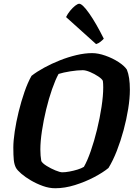

<svg xmlns="http://www.w3.org/2000/svg" viewBox="-20 -1003 717 1023"><path d="M274 0Q242 0 208.5 -12Q175 -24 145 -41.5Q115 -59 93.5 -77.5Q72 -96 65 -109Q56 -126 53.5 -150.5Q51 -175 51 -217Q51 -252 58.5 -302.5Q66 -353 79.5 -408Q93 -463 110.5 -513.5Q128 -564 148 -599Q176 -621 215.5 -642.5Q255 -664 299 -681.5Q343 -699 387.5 -709.5Q432 -720 471 -720Q503 -720 541.5 -706.5Q580 -693 611.5 -672.5Q643 -652 656 -632Q672 -593 672 -525Q672 -479 663 -423Q654 -367 638.5 -309.5Q623 -252 602.5 -199.5Q582 -147 558 -108Q529 -84 481.5 -59Q434 -34 379.5 -17Q325 0 274 0ZM312 -85Q328 -85 350 -89Q372 -93 393 -99.5Q414 -106 427 -114Q445 -145 463.5 -198Q482 -251 497 -312.5Q512 -374 521 -433.5Q530 -493 530 -537Q530 -558 528 -572Q524 -582 504 -595.5Q484 -609 460.5 -619Q437 -629 421 -629Q393 -629 355 -623Q317 -617 292 -609Q275 -578 257.5 -528Q240 -478 226 -420Q212 -362 203.5 -305.5Q195 -249 195 -207Q195 -173 200 -145Q206 -133 228.5 -119Q251 -105 275.5 -95Q300 -85 312 -85ZM492 -768 332 -912Q340 -929 353.5 -945.5Q367 -962 380.5 -972.5Q394 -983 402 -983Q419 -983 455 -932Q491 -881 533 -797Q527 -790 516 -781Q505 -772 492 -768Z"/></svg>

Font: Texturina 72pt 72pt ExtraBold
Style: Italic
Weight: 800
Italic angle: -11°
Designer: Guillermo Torres Carreño
Foundry: Omnibus-Type
Version: Version 1.002; ttfautohint (v1.8.3)